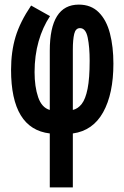

<svg xmlns="http://www.w3.org/2000/svg" viewBox="-20 -573 540 833"><path d="M196 6Q28 -14 28 -270Q28 -349 47.5 -413.5Q67 -478 115 -549L197 -503Q165 -455 147.5 -393.5Q130 -332 130 -260Q130 -197 145.5 -151.5Q161 -106 196 -96V-353Q196 -553 322 -553Q375 -553 408.5 -519.5Q442 -486 457 -428Q472 -370 472 -297Q472 -166 427.5 -86Q383 -6 296 6V240H196ZM296 -96Q318 -101 334.5 -122Q351 -143 360 -188Q369 -233 369 -309Q369 -369 360.5 -410Q352 -451 327 -451Q308 -451 302 -426Q296 -401 296 -358Z"/></svg>

Font: Noto Sans Mono ExtraCondensed
Style: Bold
Weight: 700
Width: 2
Designer: Monotype Design Team
Foundry: Monotype Imaging Inc.
Version: Version 2.014